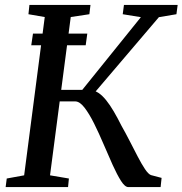

<svg xmlns="http://www.w3.org/2000/svg" viewBox="-20 -763 744 783"><path d="M107.5 -578.5 114.5 -626H336L329.5 -578.5ZM503.5 0Q489.5 0 473.5 -25.2Q457.5 -50.5 439.5 -90.2Q421.5 -130 402.5 -174.8Q383.5 -219.5 363.8 -259.2Q344 -299 324.5 -324.2Q305 -349.5 286.5 -349.5H194.5L200.5 -396.5H315.5L554.5 -693L480.5 -705L485.5 -743H704.5L699.5 -705L628 -693L341 -356L349 -395Q366 -394.5 381.8 -384Q397.5 -373.5 413 -354.2Q428.5 -335 444 -308.5Q459.5 -282 475.5 -250Q492.5 -220 509.5 -186.8Q526.5 -153.5 542 -123.8Q557.5 -94 571.2 -73.5Q585 -53 595.5 -49L639 -37.5L635 0ZM3 0 7.5 -35 78.5 -48 162.5 -693.5 96 -705 100 -743H349L344.5 -705L268.5 -693.5L184 -48L261 -35L257.5 0Z"/></svg>

Font: Merriweather 48pt
Style: Italic
Weight: 400
Italic angle: -7.8°
Version: Version 2.101